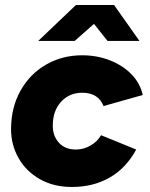

<svg xmlns="http://www.w3.org/2000/svg" viewBox="-20 -732 595 764"><path d="M24 -218Q24 -304 61.5 -371Q99 -438 163.5 -475Q228 -512 307 -512Q367 -512 418.5 -491.5Q470 -471 504 -435.5Q538 -400 548 -354L392 -310Q371 -363 307 -363Q256 -363 223 -327Q190 -291 190 -232Q190 -191 214.5 -164Q239 -137 282 -137Q313 -137 340.5 -153Q368 -169 382 -194L522 -137Q482 -63 416.5 -25.5Q351 12 266 12Q193 12 138 -19.5Q83 -51 53.5 -103.5Q24 -156 24 -218ZM282 -712H434L535 -569H408L354 -637L277 -569H132Z"/></svg>

Font: Oak Sans ExtraBold
Style: Italic
Weight: 800
Italic angle: -9.49998°
Foundry: Erik Kennedy, Walven
Version: Version 1.000